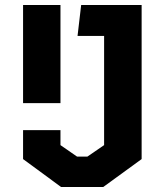

<svg xmlns="http://www.w3.org/2000/svg" viewBox="-20 -750 660 770"><path d="M72.5 -336.5H222.5V-730H72.5ZM225 0H394L548 -112V-730H305.5L291 -606H397.5V-168L330.5 -122H289L222.5 -168V-228H72.5V-112Z"/></svg>

Font: Monaspace Krypton
Style: Bold
Weight: 700
Designer: Riley Cran & the Lettermatic Team
Foundry: Lettermatic
Version: Version 1.200 (Monaspace Krypton)